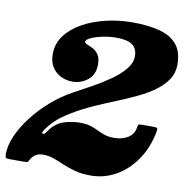

<svg xmlns="http://www.w3.org/2000/svg" viewBox="-121 -842 919 935"><g transform="rotate(10 338.0 -375.0)"><path d="M667 -255Q652 -175.5 611.2 -115.8Q570.5 -56 512.5 -23Q454.5 10 387.5 10Q343.5 10 309.8 1Q276 -8 248.5 -20Q221 -32 195.5 -41Q170 -50 142.5 -50Q121 -50 106.8 -41Q92.5 -32 84 -17Q78 -7 75.8 -3.5Q73.5 0 56.5 0H-14.5Q-29 0 -33 -3.5Q-37 -7 -37 -21Q-37 -64 -15.5 -112.8Q6 -161.5 43.5 -210.2Q81 -259 130 -301.5Q179 -344 234.5 -374Q277.5 -397 323.8 -422.8Q370 -448.5 409.8 -476.8Q449.5 -505 474.5 -535.8Q499.5 -566.5 499.5 -600Q499.5 -637 474.8 -655Q450 -673 394.5 -673Q362.5 -673 328.8 -666Q295 -659 271.8 -648.5Q248.5 -638 248.5 -627Q248.5 -620.5 260.8 -615.8Q273 -611 289 -603Q305 -595 317.2 -577.8Q329.5 -560.5 329.5 -528Q329.5 -478 296.2 -451.5Q263 -425 220 -425Q190.5 -425 163.8 -437.8Q137 -450.5 120.2 -476.2Q103.5 -502 103.5 -541Q103.5 -592.5 133.8 -633Q164 -673.5 215 -701.8Q266 -730 329.5 -745Q393 -760 459.5 -760Q535 -760 591.5 -745.8Q648 -731.5 679.2 -695.8Q710.5 -660 710.5 -595Q710.5 -553 688.2 -520Q666 -487 628.5 -460.2Q591 -433.5 544.5 -411.5Q498 -389.5 448.8 -369.8Q399.5 -350 354.5 -330Q291.5 -302.5 242.5 -272.8Q193.5 -243 170 -220.5Q157 -208.5 143.8 -192.5Q130.5 -176.5 123.2 -164.2Q116 -152 121 -150.5Q129.5 -148 135.8 -156.2Q142 -164.5 152.2 -178.5Q162.5 -192.5 183 -207Q203 -221 235.5 -227.8Q268 -234.5 292.5 -234.5Q324.5 -234.5 345.5 -227.8Q366.5 -221 383.8 -212.5Q401 -204 420.5 -197.2Q440 -190.5 468.5 -190.5Q508.5 -190.5 536.2 -208Q564 -225.5 569 -255Q571.5 -271 573.5 -274Q575.5 -277 593.5 -277H646.5Q663 -277 666.5 -273.8Q670 -270.5 667 -255Z"/></g></svg>

Font: Besley* Fatface
Style: Italic
Weight: 900
Italic angle: -13°
Designer: Owen Earl
Foundry: indestructible type*
Version: Version 3.000; ttfautohint (v1.8.3)